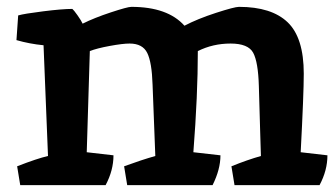

<svg xmlns="http://www.w3.org/2000/svg" viewBox="-20 -540 975 560"><path d="M557 -391Q557 -263 544 -96L623 -87Q623 -46 600 0H351L342 -55Q394 -74 433 -85L425 -293Q423 -358 409.5 -385.5Q396 -413 358 -413Q338 -413 300 -406Q262 -399 242 -391Q242 -388 233 -96L311 -87Q311 -43 288 0H39L30 -55Q89 -78 120 -85L107 -408Q66 -412 28 -423L33 -495Q50 -500 106 -507Q162 -514 191 -514Q195 -511 206 -495.5Q217 -480 221 -471Q255 -488 303.5 -504Q352 -520 363 -520Q469 -520 518 -465Q556 -485 610 -502.5Q664 -520 677 -520Q772 -520 819 -475Q866 -430 866 -325Q866 -267 857 -96L935 -87Q935 -43 912 0H664L655 -55Q702 -74 741 -85Q740 -108 739 -150Q737 -219 735 -289Q733 -359 718.5 -386Q704 -413 652.5 -413Q601 -413 557 -391Z"/></svg>

Font: Inika
Style: Bold
Weight: 700
Version: Version 1.001